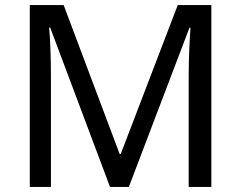

<svg xmlns="http://www.w3.org/2000/svg" viewBox="-20 -734 947 754"><path d="M412 0H486L724 -625H728C725 -582 721 -508 721 -439V0H810V-714H678L454 -129H450L230 -714H97V0H180V-433C180 -509 177 -585 173 -626H177Z"/></svg>

Font: Noto Sans Hebrew Droid Medium
Style: Regular
Weight: 500
Designer: Monotype Design Team
Foundry: Monotype Imaging Inc.
Version: Version 1.100